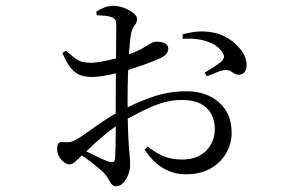

<svg xmlns="http://www.w3.org/2000/svg" viewBox="-20 -584 1040 667"><path d="M316.4 -531.1 314.4 -543.6Q327.3 -552.1 342.6 -558Q358 -563.9 374.2 -563.9Q390.5 -563.9 409.5 -557Q428.6 -550 442.4 -539.4Q456.1 -528.8 456.1 -518.9Q456.1 -505.3 448.2 -496.7Q440.3 -488.2 436 -469.9Q431.8 -450.1 429.1 -412Q426.4 -373.9 424.8 -328.8Q423.2 -283.8 423.2 -241.5Q423.2 -179.6 424.5 -140.3Q425.8 -100.9 427.6 -76.8Q429.5 -52.7 430.8 -38.2Q432.1 -23.7 432.1 -11.3Q432.1 5.7 425.4 23Q418.8 40.3 407.7 51.8Q396.6 63.3 383.2 63.3Q373.3 63.3 367 54.5Q360.6 45.8 353.7 33.5Q346.7 21.2 333.9 10Q319 -3.7 296.3 -21.2Q273.5 -38.7 251.8 -51.9L263.2 -66.3Q285.4 -55.5 312 -42.4Q338.6 -29.4 357.2 -22.6Q368.6 -19.3 373.7 -21.8Q378.7 -24.3 379.7 -35.1Q382 -69.3 382 -119.2Q382 -169.1 382 -239.2Q382 -269.1 382.4 -307.6Q382.7 -346 383 -384.1Q383.3 -422.1 383.6 -452.5Q383.9 -482.8 383.9 -496.5Q383.7 -510.4 380.3 -515.7Q376.9 -521 366.1 -525Q355.9 -528.4 344.1 -529.4Q332.2 -530.5 316.4 -531.1ZM209.4 -408.3Q228.8 -390.4 241.6 -381.1Q254.4 -371.8 267.3 -368.8Q280.1 -365.8 299 -365.8Q314.7 -366.8 333.7 -370.1Q352.7 -373.5 373.5 -378.8Q394.3 -384.1 413.9 -390.3Q462.7 -406.7 486.5 -422.8Q510.2 -439 521.3 -439.2Q525.9 -439.2 533 -438.8Q540.2 -438.4 547.2 -436.1Q554.3 -433.8 559.3 -428.9Q564.3 -424 564.5 -415.1Q564.7 -395.8 538.4 -382.5Q517 -372.5 481.8 -359.9Q446.6 -347.4 417.6 -338.7Q405.4 -334.9 383.8 -329.6Q362.1 -324.3 339.3 -320.4Q316.5 -316.5 299.8 -316.5Q279.7 -316.5 261.8 -321.9Q243.8 -327.4 227.8 -345.6Q211.8 -363.8 196.7 -400.1ZM246.3 -99.8Q260.6 -108 284.6 -125.4Q308.6 -142.8 337.8 -162.6Q366.9 -182.4 394.2 -196.6Q447.4 -225 505.4 -245.9Q563.4 -266.9 628.1 -266.9Q696.8 -266.9 740.8 -228.3Q784.7 -189.8 784.7 -123.2Q784.7 -84.5 765.5 -51.5Q746.4 -18.4 711 1.5Q675.7 21.5 626 21.5Q596.6 21.5 570.8 11.9Q545 2.3 522.9 -17Q500.8 -36.2 482.5 -64.3L493.7 -75Q515.4 -56.3 544.6 -43Q573.8 -29.8 612 -29.8Q666.4 -29.8 696.3 -60.6Q726.2 -91.4 726.2 -136.4Q726.2 -164.4 714.4 -187.3Q702.5 -210.2 677.2 -223.5Q652 -236.8 611.2 -236.8Q559.8 -236.8 503.6 -211.9Q447.4 -186.9 399.8 -157.3Q378.6 -143.9 355.6 -125.4Q332.6 -106.9 310.9 -87.3Q289.2 -67.6 271.2 -50.1Q251.3 -31.1 241.1 -22Q230.9 -12.9 221.4 -12.9Q213.9 -12.9 207.5 -16.9Q201.1 -20.9 194.4 -27.5Q186 -36.8 182.2 -46Q178.5 -55.2 178.5 -64.5Q178.5 -81.1 183.2 -86.5Q188 -92 201.6 -90.4Q217.2 -88.8 226.4 -91.4Q235.6 -94 246.3 -99.8ZM615.1 -448.9 614.1 -465Q641.2 -471.9 665.6 -474.1Q689.9 -476.4 717.1 -471.6Q747.6 -466.8 774.4 -449.5Q801.3 -432.2 818.6 -408.7Q835.9 -385.3 836.7 -359.6Q837.5 -346.7 831.4 -336.2Q825.3 -325.7 811.3 -324.3Q802.1 -323.7 795 -328.1Q787.8 -332.4 780.1 -337.3Q772.3 -342.1 760.2 -340.5Q749.9 -339.7 730.7 -332Q711.4 -324.2 699 -319L691.1 -331.4Q702.9 -338.6 723.6 -351.9Q744.4 -365.2 751.4 -373Q757.8 -380.4 758.3 -386.3Q758.9 -392.3 753.1 -401.5Q739.5 -422.4 716.7 -433.1Q693.8 -443.8 667.3 -447.6Q640.8 -451.3 615.1 -448.9Z"/></svg>

Font: Noto Serif JP
Style: Regular
Weight: 200
Designer: Ryoko NISHIZUKA 西塚涼子 (kana & ideographs); Frank Grießhammer (Latin, Greek & Cyrillic); Wenlong ZHANG 张文龙 (bopomofo); San
Foundry: Adobe
Version: Version 2.001;hotconv 1.1.0;makeotfexe 2.6.0